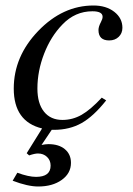

<svg xmlns="http://www.w3.org/2000/svg" viewBox="-20 -461 484 698"><path d="M77 96 133 6Q30 -19 30 -139Q30 -256 119 -348.5Q208 -441 320 -441Q366 -441 395.5 -418Q425 -395 425 -360Q425 -340 411.5 -327Q398 -314 377 -314Q338 -314 338 -352Q338 -364 347 -381Q353 -392 353 -400Q353 -420 316 -420Q253 -420 207 -372Q165 -329 140.5 -266Q116 -203 116 -139Q116 -85 140 -55Q164 -25 207 -25Q244 -25 276.5 -43.5Q309 -62 350 -106L366 -96Q320 -38 276.5 -13.5Q233 11 176 11H168L131 66Q146 63 156 63Q194 63 216 81.5Q238 100 238 131Q238 169 204.5 193Q171 217 119 217Q81 217 26 196L43 167Q84 182 111 182Q164 182 164 141Q164 122 151 109.5Q138 97 118 97Q106 97 86 104Z"/></svg>

Font: STIX MathJax Latin
Style: Italic
Weight: 400
Italic angle: -16.33°
Designer: MicroPress Inc., with final additions and corrections provided by Coen Hoffman, Elsevier (retired)
Version: Version 1.1.1